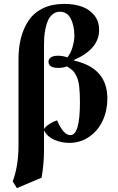

<svg xmlns="http://www.w3.org/2000/svg" viewBox="-20 -718 602 978"><path d="M204.1 -488.8V-61Q207 -65.4 212.4 -71.3Q217.8 -77.1 234.4 -88.1Q251 -99.1 271 -105Q280.8 -79.1 298.8 -54.4Q316.9 -29.8 338.9 -29.8Q387.2 -29.8 387.2 -196.8Q387.2 -245.1 383.5 -276.4Q379.9 -307.6 370.6 -327.6Q361.3 -347.7 350.6 -358.2Q339.8 -368.7 320.8 -379.9Q302.7 -372.1 277.8 -372.1Q227.1 -372.1 227.1 -403.8Q227.1 -418 239.7 -426Q252.4 -434.1 274.9 -434.1Q299.3 -434.1 323.2 -425.8Q341.3 -447.8 350.1 -480.2Q358.9 -512.7 358.9 -535.2Q358.9 -586.9 340.6 -622.6Q322.3 -658.2 285.2 -658.2Q264.2 -658.2 248.5 -645.5Q232.9 -632.8 224.9 -615Q216.8 -597.2 211.7 -572.3Q206.5 -547.4 205.3 -528.3Q204.1 -509.3 204.1 -488.8ZM65.9 240.2 44.9 206.1Q74.2 126.5 74.2 23.9V-416Q74.2 -476.6 87.2 -526.1Q100.1 -575.7 127 -615Q153.8 -654.3 199.7 -676.3Q245.6 -698.2 307.1 -698.2Q356.9 -698.2 396 -684.6Q435.1 -670.9 460 -640.4Q484.9 -609.9 484.9 -565.9Q484.9 -468.3 357.9 -413.1V-409.2Q526.9 -371.6 526.9 -215.8Q526.9 -155.8 503.7 -104.7Q480.5 -53.7 435.5 -22Q390.6 9.8 333 9.8Q292.5 9.8 256.3 -6.1Q220.2 -22 204.1 -54.2V48.8Q204.1 115.7 191.9 187Z"/></svg>

Font: Common Serif
Style: Bold
Weight: 700
Designer: Philipp H. Poll, Khaled Hosny
Foundry: Stefan Peev, Context Ltd.
Version: Version 1.026